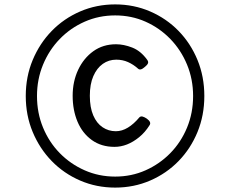

<svg xmlns="http://www.w3.org/2000/svg" viewBox="-20 -928 1045 872"><path d="M503 -76Q418 -76 344 -108Q270 -140 215 -196.5Q160 -253 128.5 -328.5Q97 -404 97 -492Q97 -580 128.5 -655.5Q160 -731 215 -787.5Q270 -844 344 -876Q418 -908 503 -908Q588 -908 662 -876Q736 -844 791 -787.5Q846 -731 877 -655.5Q908 -580 908 -492Q908 -404 877 -328.5Q846 -253 791 -196.5Q736 -140 662 -108Q588 -76 503 -76ZM503 -126Q577 -126 641 -154.5Q705 -183 753.5 -232.5Q802 -282 829.5 -348.5Q857 -415 857 -492Q857 -568 829.5 -634.5Q802 -701 753.5 -751Q705 -801 641 -829.5Q577 -858 503 -858Q429 -858 364.5 -829.5Q300 -801 251.5 -751Q203 -701 175.5 -634.5Q148 -568 148 -492Q148 -415 175.5 -348.5Q203 -282 251.5 -232.5Q300 -183 364.5 -154.5Q429 -126 503 -126ZM500 -261Q440 -261 397 -292Q354 -323 332 -375.5Q310 -428 310 -493Q310 -558 335 -611Q360 -664 404 -695.5Q448 -727 507 -727Q542 -727 580.5 -712Q619 -697 648 -657Q655 -648 652 -640.5Q649 -633 639 -625Q628 -615 620 -613Q612 -611 606 -617Q586 -635 561.5 -646Q537 -657 508 -657Q474 -657 447 -638Q420 -619 404 -582.5Q388 -546 388 -493Q388 -440 403.5 -404Q419 -368 446 -350Q473 -332 506 -332Q534 -332 561 -348.5Q588 -365 613 -395Q619 -401 628 -398.5Q637 -396 647 -389Q658 -381 661 -373.5Q664 -366 659 -359Q639 -327 612 -305Q585 -283 557 -272Q529 -261 500 -261Z"/></svg>

Font: Playwrite NG Modern
Style: Regular
Weight: 400
Designer: Veronika Burian, José Scaglione
Foundry: TypeTogether
Version: Version 1.002